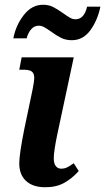

<svg xmlns="http://www.w3.org/2000/svg" viewBox="-20 -777 442 807"><path d="M61 -90Q61 -129 82 -234L117 -401Q124 -436 124 -449Q124 -468 114 -476Q104 -484 78 -484H61L71 -536H290L221 -213Q206 -142 206 -111Q206 -90 214.5 -79Q223 -68 237 -68Q250 -68 261 -73Q272 -78 290 -91L311 -58Q283 -27 250 -8.5Q217 10 170 10Q118 10 89.5 -16.5Q61 -43 61 -90ZM195 -644Q175 -658 164.5 -663.5Q154 -669 143 -669Q124 -669 111 -654Q98 -639 92 -616H36Q47 -672 80.5 -714.5Q114 -757 161 -757Q185 -757 203.5 -747.5Q222 -738 246 -721Q264 -708 275 -702Q286 -696 297 -696Q334 -696 346 -749H402Q390 -691 359.5 -649.5Q329 -608 282 -608Q257 -608 237.5 -617.5Q218 -627 195 -644Z"/></svg>

Font: Noto Serif Narrow
Style: Bold Italic
Weight: 700
Width: 4
Italic angle: -12°
Designer: Monotype Design Team
Foundry: Monotype Imaging Inc.
Version: Version 1.001